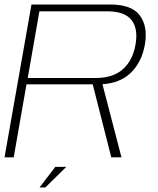

<svg xmlns="http://www.w3.org/2000/svg" viewBox="-21 -695 696 848"><path d="M-1 0 118 -675H467Q560.5 -675 596.5 -626.8Q632.5 -578.5 619 -498.5Q605 -418 553 -370Q508 -328.5 431.5 -323L515.5 0H470.5L388.5 -322.5H96L39.5 0ZM101.5 -350.5H401Q478.5 -350.5 522 -389.5Q565.5 -428.5 577.5 -498Q590 -567.5 560 -606.2Q530 -645 452.5 -645H153ZM153.7 132.9 223.2 42.1H271.6L179.3 132.9Z"/></svg>

Font: Anybody ExtraExpanded ExtraLight
Style: Italic
Weight: 200
Width: 8
Italic angle: -10°
Designer: Tyler Finck
Foundry: Etcetera Type Company
Version: Version 1.010; ttfautohint (v1.8.3) -l 8 -r 50 -G 200 -x 14 